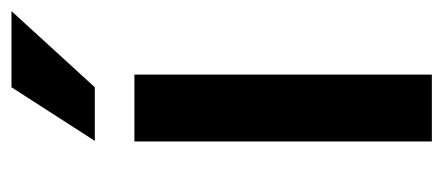

<svg xmlns="http://www.w3.org/2000/svg" viewBox="-243 -544 787 341"><g transform="rotate(-90 150.5 -373.5)"><path d="M188.5 0V-528.3H69.8V0ZM166 -746.6 70.8 -598.6H166L301.3 -746.6Z"/></g></svg>

Font: FAU Chimera Medium
Style: Regular
Weight: 500
Version: Version 1.002;hotconv 1.0.117;makeotfexe 2.5.65602